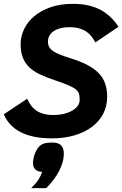

<svg xmlns="http://www.w3.org/2000/svg" viewBox="-20 -710 640 1005"><path d="M122.1 -192.9Q130.9 -174.3 141.8 -158.9Q152.8 -143.6 168.9 -132.1Q185.1 -120.6 207.5 -114.3Q230 -107.9 262.2 -107.9Q289.1 -107.9 313.5 -113.8Q337.9 -119.6 356.4 -130.1Q375 -140.6 386 -154.8Q397 -168.9 397 -186Q397 -204.1 394.3 -216.6Q391.6 -229 378.9 -240.2Q366.2 -251.5 340.1 -262.9Q314 -274.4 267.1 -290Q222.7 -304.7 189.2 -320.6Q155.8 -336.4 133.3 -357.9Q110.8 -379.4 99.4 -408.7Q87.9 -438 87.9 -479Q87.9 -518.6 105.7 -556.6Q123.5 -594.7 158.2 -624.3Q192.9 -653.8 243.9 -671.9Q294.9 -689.9 361.8 -689.9Q445.3 -689.9 503.2 -659.9Q561 -629.9 600.1 -569.8L479 -487.8Q469.2 -506.8 457 -521.7Q444.8 -536.6 428.5 -546.9Q412.1 -557.1 390.9 -562.5Q369.6 -567.9 341.8 -567.9Q317.9 -567.9 297.6 -562.7Q277.3 -557.6 262.5 -547.9Q247.6 -538.1 239.3 -524.2Q231 -510.3 231 -492.2Q231 -475.6 237.8 -463.6Q244.6 -451.7 259 -441.9Q273.4 -432.1 295.9 -423.3Q318.4 -414.6 350.1 -404.8Q401.9 -388.7 438.2 -369.4Q474.6 -350.1 497.6 -325.9Q520.5 -301.8 530.8 -271.5Q541 -241.2 541 -203.1Q541 -154.8 520.3 -114.7Q499.5 -74.7 461.7 -46.1Q423.8 -17.6 370.4 -1.7Q316.9 14.2 252 14.2Q152.3 14.2 89.1 -17.8Q25.9 -49.8 0 -111.8ZM143.1 274.9Q169.9 248 182.4 228.3Q194.8 208.5 200.7 189.9Q152.8 187 152.8 143.1Q152.8 130.9 155.8 117.4Q158.7 104 163.8 91.6Q168.9 79.1 175.8 68.6Q182.6 58.1 190.9 51.8Q203.1 42 218.3 39.1Q233.4 36.1 252.9 36.1Q286.1 36.1 300 51Q314 65.9 314 92.8Q314 116.2 307.6 139.2Q301.3 162.1 290 184.1Q264.6 232.4 221.7 274.9Z"/></svg>

Font: Lorenzo Sans
Style: Bold Italic
Weight: 700
Italic angle: -12°
Foundry: Intel Corporation
Version: Version 1.00; ttfautohint (v1.5)